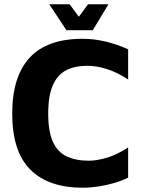

<svg xmlns="http://www.w3.org/2000/svg" viewBox="-20 -863 670 896"><path d="M366 13Q206 13 121.5 -71.5Q37 -156 37 -333Q37 -505 118 -593.5Q199 -682 366 -682Q419 -682 473 -669Q527 -656 578 -633V-492Q526 -526 478 -541Q430 -556 388 -556Q329 -556 288.5 -535Q248 -514 226.5 -465Q205 -416 205 -333Q205 -250 226.5 -202Q248 -154 290.5 -133.5Q333 -113 395 -113Q432 -113 479 -127Q526 -141 578 -175V-34Q550 -20 514.5 -9.5Q479 1 440.5 7Q402 13 366 13ZM290 -722 210 -843H305L348 -785L391 -843H486L413 -722Z"/></svg>

Font: Maven Pro
Style: Bold
Weight: 700
Designer: Joe Prince
Foundry: Joe Prince
Version: Version 2.103